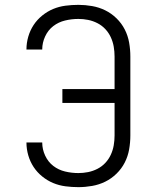

<svg xmlns="http://www.w3.org/2000/svg" viewBox="-20 -763 640 791"><path d="M303 8Q276 8 249.5 4.5Q223 1 199 -9Q175 -19 154 -36Q133 -53 118.5 -75Q104 -97 96.5 -123Q89 -149 89 -175Q89 -175 89 -175.5Q89 -176 89 -176H154Q154 -176 154 -175.5Q154 -175 154 -175Q154 -148 166 -122Q178 -96 199.5 -79.5Q221 -63 248 -56.5Q275 -50 303 -50Q323 -50 343 -54Q363 -58 381.5 -67.5Q400 -77 414 -92Q428 -107 436.5 -125.5Q445 -144 448.5 -164Q452 -184 452 -205V-339H237V-396H452V-530Q452 -551 448.5 -571Q445 -591 436.5 -609.5Q428 -628 414 -643Q400 -658 381.5 -667.5Q363 -677 343 -681Q323 -685 303 -685Q275 -685 248 -678.5Q221 -672 199.5 -655.5Q178 -639 166 -613Q154 -587 154 -560Q154 -560 154 -559.5Q154 -559 154 -559H89Q89 -559 89 -559.5Q89 -560 89 -560Q89 -586 96.5 -612Q104 -638 118.5 -660Q133 -682 154 -699Q175 -716 199 -726Q223 -736 249.5 -739.5Q276 -743 303 -743Q331 -743 359.5 -738Q388 -733 413.5 -720.5Q439 -708 460 -687.5Q481 -667 494 -641.5Q507 -616 512 -587.5Q517 -559 517 -530V-205Q517 -176 512 -147.5Q507 -119 494 -93.5Q481 -68 460 -47.5Q439 -27 413.5 -14.5Q388 -2 359.5 3Q331 8 303 8Z"/></svg>

Font: Iosevka SS04 Light Extended
Style: Regular
Weight: 300
Width: 7
Monospace: yes
Designer: Belleve Invis
Foundry: Belleve Invis
Version: Version 19.0.0; ttfautohint (v1.8.4)